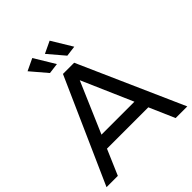

<svg xmlns="http://www.w3.org/2000/svg" viewBox="-243 -1060 1212 1212"><g transform="rotate(-45 363.0 -454.0)"><path d="M331 -771 260 -762 168 -870 248 -908ZM486 -771 415 -762 323 -870 403 -908ZM620 0 546 -170H177L104 0H3L314 -700H414L724 0ZM215 -257H509L361 -597Z"/></g></svg>

Font: Montserrat arm
Style: Regular
Weight: 400
Designer: Julieta Ulanovsky
Foundry: Julieta Ulanovsky
Version: Version 6.000;PS 006.000;hotconv 1.0.88;makeotf.lib2.5.64775